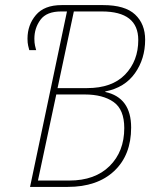

<svg xmlns="http://www.w3.org/2000/svg" viewBox="-20 -734 597 754"><path d="M98 0H246Q362 0 428.5 -62.5Q495 -125 495 -233Q495 -351 393 -373L394 -375Q470 -390 510 -446.5Q550 -503 550 -578Q550 -640 510.5 -677Q471 -714 385 -714H222Q154 -714 121 -675Q88 -636 88 -582Q88 -566 90.5 -555Q93 -544 95 -537H122Q120 -544 117.5 -555Q115 -566 115 -582Q115 -624 139 -656.5Q163 -689 220 -689H243ZM206 -388 270 -689H380Q523 -689 523 -577Q523 -495 471.5 -441.5Q420 -388 322 -388ZM129 -25 201 -363H313Q384 -363 426 -333.5Q468 -304 468 -231Q468 -139 410.5 -82Q353 -25 252 -25Z"/></svg>

Font: Noto Sans UI SemiCondensed Thin
Style: Italic
Weight: 250
Width: 4
Italic angle: -12°
Designer: Monotype Design Team
Foundry: Monotype Imaging Inc.
Version: Version 1.901